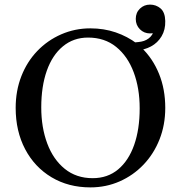

<svg xmlns="http://www.w3.org/2000/svg" viewBox="-20 -803 785 833"><path d="M48 -335Q48 -409 72.5 -472Q97 -535 141.5 -581.5Q186 -628 245.5 -654Q305 -680 372 -680Q431 -680 482 -662.5Q533 -645 574 -614L540 -619Q569 -618 593 -622.5Q617 -627 633 -643.5Q649 -660 653 -695L660 -662Q653 -660 645.5 -659Q638 -658 631 -658Q605 -658 587 -676Q569 -694 569 -721Q569 -748 587 -765.5Q605 -783 631 -783Q657 -783 676.5 -766.5Q696 -750 697 -712Q698 -674 681 -645.5Q664 -617 635 -601.5Q606 -586 571 -584L595 -595Q643 -549 670 -482.5Q697 -416 697 -335Q697 -261 672 -198Q647 -135 602.5 -88.5Q558 -42 499 -16Q440 10 372 10Q277 10 203.5 -34Q130 -78 89 -156Q48 -234 48 -335ZM159 -337Q159 -250 185 -180.5Q211 -111 261 -70.5Q311 -30 382 -30Q447 -30 492.5 -68Q538 -106 562 -174Q586 -242 586 -333Q586 -420 560 -489.5Q534 -559 484 -599.5Q434 -640 362 -640Q299 -640 253 -602Q207 -564 183 -496Q159 -428 159 -337Z"/></svg>

Font: Brygada 1918 Medium
Style: Regular
Weight: 500
Designer: Mateusz Machalski | Borys Kosmynka | Przemek Hoffer
Foundry: NIEPODLEGLA 2018
Version: Version 3.006